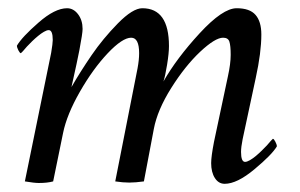

<svg xmlns="http://www.w3.org/2000/svg" viewBox="-20 -445 737 471"><path d="M504.9 -96.7 539.1 -257.8Q545.9 -288.6 545.9 -310.5Q545.9 -333 542.7 -342.8Q539.6 -352.5 527.3 -352.5Q507.8 -352.5 470.9 -317.9Q434.1 -283.2 400.1 -229.2Q366.2 -175.3 357.4 -128.9L333 0Q312.5 2.9 296.9 2.9Q281.7 2.9 262.7 0L317.4 -277.3Q321.3 -298.3 321.3 -314.5Q321.3 -352.5 301.8 -352.5Q280.3 -352.5 244.1 -314.2Q208 -275.9 176 -220Q144 -164.1 134.8 -119.1L110.4 0Q96.2 3.9 75.2 3.9Q64.5 3.9 41 0L105.5 -315.4Q109.4 -338.9 109.4 -346.7Q109.4 -371.1 99.6 -371.1Q94.7 -371.1 87.6 -366.9Q80.6 -362.8 73.5 -356.9Q66.4 -351.1 58.8 -343.8Q51.3 -336.4 45.9 -330.6Q40.5 -324.7 36.1 -319.3L31.2 -314.5Q28.8 -314.5 25.1 -321.5Q21.5 -328.6 21.5 -333Q34.2 -354.5 74.5 -389.6Q114.7 -424.8 144.5 -424.8Q160.2 -424.8 171.4 -410.2Q182.6 -395.5 182.6 -374Q182.6 -363.3 174.8 -322.3Q170.4 -298.8 155.3 -231.4Q177.2 -269.5 204.8 -309.8Q232.4 -350.1 269 -387.5Q305.7 -424.8 329.1 -424.8Q394.5 -424.8 394.5 -332Q394.5 -314.9 389.9 -286.4Q385.3 -257.8 380.9 -245.1Q413.1 -301.8 469.7 -363.3Q526.4 -424.8 560.5 -424.8Q592.8 -424.8 606.9 -408.4Q621.1 -392.1 621.1 -360.4Q621.1 -316.4 607.4 -253.9L575.2 -103.5Q571.3 -84 571.3 -72.3Q571.3 -47.9 581.1 -47.9Q585.9 -47.9 593 -52Q600.1 -56.2 607.2 -62Q614.3 -67.9 621.8 -75.2Q629.4 -82.5 634.8 -88.4Q640.1 -94.2 644.5 -99.6L649.4 -104.5Q651.9 -104.5 655.5 -97.4Q659.2 -90.3 659.2 -85.9Q647 -65.4 604.2 -29.8Q561.5 5.9 531.2 5.9Q516.1 5.9 507.1 -8.3Q498 -22.5 498 -44.9Q498 -61 504.9 -96.7Z"/></svg>

Font: Crimson
Style: Italic
Weight: 400
Italic angle: -11°
Version: Version 0.8